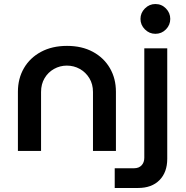

<svg xmlns="http://www.w3.org/2000/svg" viewBox="-20 -750 922 954"><path d="M69 0V-294Q69 -360 99 -411.5Q129 -463 184 -492.5Q239 -522 313 -522Q387 -522 441.5 -492.5Q496 -463 526 -411.5Q556 -360 556 -294V0H442V-293Q442 -332 424 -361.5Q406 -391 376.5 -407.5Q347 -424 312 -424Q278 -424 248.5 -407.5Q219 -391 201.5 -361.5Q184 -332 184 -293V0ZM550 184V86H646Q670 86 683.5 71.5Q697 57 697 34V-510H811V39Q811 106 772.5 145Q734 184 666 184ZM752 -582Q722 -582 700 -604Q678 -626 678 -656Q678 -686 700 -708Q722 -730 752 -730Q783 -730 804.5 -708Q826 -686 826 -656Q826 -626 804.5 -604Q783 -582 752 -582Z"/></svg>

Font: MuseoModerno Thin Medium
Style: Regular
Weight: 500
Version: Version 1.003